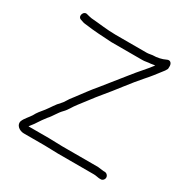

<svg xmlns="http://www.w3.org/2000/svg" viewBox="-153 -802 907 930"><g transform="rotate(30 300.5 -337.0)"><path d="M290 -9H491C502.3 -9 511.3 -6.1 522 -5H530C535.3 -4.3 540.2 -6 544.5 -10C558.2 -22.7 549.6 -44 532 -46H524C519.3 -46.7 513.7 -47.3 507 -48L491 -50H290C268 -50 238 -52 216 -52H101L102 -54C112.6 -68.6 118.1 -73.2 127 -88C135.6 -101.8 148.1 -118.9 159 -133C178.6 -154.2 190 -180 210 -200C229.2 -219.2 235.5 -237.6 255 -262C279.6 -292.4 306.2 -330.4 333 -362C377.2 -413.9 427.2 -484 472 -534C493.2 -557.4 510.8 -580.6 528 -603C536.7 -613 543 -622.3 547 -631C547 -632.3 547.2 -636.8 547.5 -644.5C548.2 -660 537.8 -676.6 518 -666C500.2 -657.1 474.3 -651 449 -651C438.4 -649.9 429.3 -647 418 -647H245C196 -647 149.3 -654.7 103 -658C90.6 -660.1 86.4 -661.7 77 -664C52.5 -673.2 39 -632.2 64 -626C74.4 -622.1 82.8 -618.9 98 -618C144.2 -611.4 194 -608.9 244 -606H418C424.7 -606 431.3 -606.7 438 -608L452 -610C463.2 -610 476.2 -614 485 -614C456.7 -576.3 430.3 -550.4 399 -510C369.8 -473.2 331.3 -425 302 -389C273.8 -356.2 247.8 -319.6 223 -287C211 -272.3 202 -259.7 196 -249C191.3 -241 186.3 -234.3 181 -229C160.1 -208.1 149.6 -187.1 131 -163C115.1 -143.9 101.6 -128.2 92 -109C81.9 -92.9 63.2 -74 56 -56C46.6 -31.4 72.6 -11 98 -11H216C237.8 -11 267.7 -9 290 -9Z"/></g></svg>

Font: HoneyBee
Style: SeLit
Weight: 300
Foundry: Cannot Into Space Fonts
Version: Version 0.89